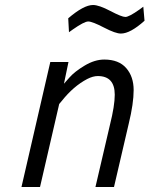

<svg xmlns="http://www.w3.org/2000/svg" viewBox="-20 -748 598 768"><path d="M463.9 -613.8Q442.9 -613.3 396 -637.7Q349.1 -662.1 333 -662.1Q316.9 -662.1 271 -629.9L255.9 -619.1L252.9 -674.8Q314.9 -728 352.1 -728Q376 -728 421.4 -704.1Q466.8 -680.2 481.4 -680.2Q496.1 -680.2 538.1 -710L553.2 -721.2L558.1 -665Q501 -613.8 463.9 -613.8ZM371.1 -443.8Q352.1 -443.8 329.1 -432.1Q273.9 -403.3 227.1 -344.2L216.8 -332L140.1 0H65.9L181.2 -500H253.9L235.8 -413.1L257.8 -438Q278.8 -461.9 318.8 -485.8Q358.9 -509.8 397 -509.8Q455.1 -509.8 484.9 -475.6Q514.6 -441.4 514.6 -387.7Q514.6 -334 495.1 -253.9L436 0H361.8L419.9 -249Q439 -325.2 439 -369.1Q439 -443.8 371.1 -443.8Z"/></svg>

Font: TitilliumWeb-Italic
Style: Italic
Weight: 400
Italic angle: -13°
Version: Version 1.001;PS 57.000;hotconv 1.0.70;makeotf.lib2.5.55311